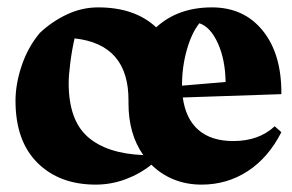

<svg xmlns="http://www.w3.org/2000/svg" viewBox="-20 -485 792 520"><path d="M742 -230 475 -221Q483 -163 517.5 -133Q552 -103 612 -103Q681 -103 724 -143L742 -127Q707 -58 651 -21.5Q595 15 526 15Q485 15 450.5 1Q416 -13 390 -39Q359 -14 320 0.5Q281 15 239 15Q141 15 81.5 -44Q22 -103 22 -212Q22 -258 39 -308Q56 -358 88 -396Q121 -427 161.5 -446Q202 -465 246 -465Q345 -465 403 -411Q462 -465 554 -465Q641 -465 692 -401.5Q743 -338 742 -230ZM591 -263Q590 -324 570 -368Q550 -412 520 -422Q499 -396 486 -350Q473 -304 473 -255V-253ZM368 -65Q328 -122 328 -205V-212Q329 -365 182 -381Q175 -351 170.5 -316Q166 -281 166 -260Q166 -160 217.5 -114.5Q269 -69 368 -65Z"/></svg>

Font: Rakkas
Style: Regular
Weight: 400
Designer: Zeynep Akay
Foundry: Zeynep Akay
Version: Version 2.000